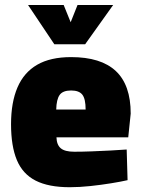

<svg xmlns="http://www.w3.org/2000/svg" viewBox="-20 -747 573 779"><path d="M263.1 12.6Q177 12.6 124.5 -14.2Q72 -41 48.4 -97.6Q24.8 -154.1 24.8 -243Q24.8 -331.4 50.9 -392.3Q77 -453.1 130.7 -484.2Q184.4 -515.3 268.5 -515.3Q389.6 -515.3 449.9 -458.8Q510.3 -402.3 510.3 -286L500.3 -189.7H209.1Q210.1 -159.1 226.7 -145.3Q243.3 -131.4 281.3 -131.4Q313.5 -131.4 352.7 -132.9Q391.9 -134.4 429.7 -136.4Q467.5 -138.4 494 -140.4L497.6 -16Q471.4 -10 431.5 -3.5Q391.7 3 347.4 7.8Q303.1 12.6 263.1 12.6ZM208.1 -302.7H327.4Q327.4 -346 314 -363Q300.6 -379.9 268.5 -379.9Q234.9 -379.9 222 -361.8Q209.1 -343.7 208.1 -302.7ZM200.5 -567.3 93.9 -726.6H238.4L266.7 -656.8L294.5 -726.6H439L325.4 -567.3Z"/></svg>

Font: TitilliumWeb ExtraLight
Style: Regular
Weight: 400
Designer: Mohamed Gaber, Accademia di Belle Arti di Urbino and others
Foundry: Kief Type Foundry, Accademia di Belle Arti di Urbino and others
Version: Version 3.000; ttfautohint (v1.8.2)